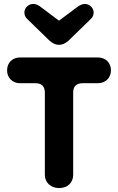

<svg xmlns="http://www.w3.org/2000/svg" viewBox="-20 -940 600 976"><path d="M104 -877C104 -866 107 -853 120 -842L232 -733C248 -719 264 -712 280 -712C296 -712 312 -719 328 -733L440 -842C453 -853 456 -866 456 -877C456 -900 435 -920 411 -920C402 -920 391 -916 379 -909L280 -835L181 -909C170 -916 160 -920 149 -920C125 -920 104 -900 104 -877ZM280 16C323 16 352 -11 352 -51V-469C352 -501 368 -517 400 -517H477C517 -517 544 -545 544 -582C544 -621 517 -648 477 -648H82C43 -648 16 -621 16 -582C16 -545 43 -517 82 -517H160C192 -517 208 -501 208 -469V-51C208 -11 240 16 280 16Z"/></svg>

Font: Dongle
Style: Bold
Weight: 700
Designer: Yanghee Ryu
Foundry: Yanghee Ryu
Version: Version 2.000